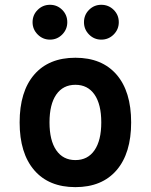

<svg xmlns="http://www.w3.org/2000/svg" viewBox="-20 -767 626 797"><path d="M293 9.8Q182.6 9.8 122.1 -60.5Q61.5 -130.9 61.5 -258.8Q61.5 -387.2 122.1 -457.3Q182.6 -527.3 293 -527.3Q403.3 -527.3 463.9 -457.3Q524.4 -387.2 524.4 -258.8Q524.4 -130.9 463.9 -60.5Q403.3 9.8 293 9.8ZM293 -102.5Q344.2 -102.5 372.3 -143.3Q400.4 -184.1 400.4 -258.8Q400.4 -334 372.3 -374.5Q344.2 -415 293 -415Q241.7 -415 213.6 -374.5Q185.5 -334 185.5 -258.8Q185.5 -184.1 213.6 -143.3Q241.7 -102.5 293 -102.5ZM400.4 -602.5Q370.6 -602.5 349.6 -623.8Q328.6 -645 328.6 -674.8Q328.6 -705.1 349.6 -726.1Q370.6 -747.1 400.4 -747.1Q430.7 -747.1 451.9 -726.1Q473.1 -705.1 473.1 -674.8Q473.1 -645 451.9 -623.8Q430.7 -602.5 400.4 -602.5ZM187.5 -602.5Q157.7 -602.5 136.5 -623.8Q115.2 -645 115.2 -674.8Q115.2 -705.1 136.5 -726.1Q157.7 -747.1 187.5 -747.1Q217.3 -747.1 238.3 -726.1Q259.3 -705.1 259.3 -674.8Q259.3 -645 238.3 -623.8Q217.3 -602.5 187.5 -602.5Z"/></svg>

Font: CaskaydiaCove NFP SemiBold
Style: Regular
Weight: 600
Designer: Aaron Bell
Foundry: Saja Typeworks
Version: Version 2111.001; VTT 6.35;Nerd Fonts 3.1.1